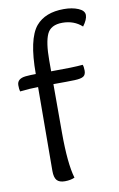

<svg xmlns="http://www.w3.org/2000/svg" viewBox="-83 -762 504 812"><g transform="rotate(-10 169.0 -356.0)"><path d="M84 -49 86 -409Q53 -409 8 -404Q5 -414 5 -431Q5 -459 42 -463Q64 -465 86 -465Q86 -615 130 -668Q170 -715 250 -715Q286 -715 312 -704Q338 -693 338 -674Q338 -655 318 -628Q284 -659 234 -659Q184 -659 168 -624Q152 -589 152 -512V-465Q249 -465 288 -469Q292 -461 292 -443.5Q292 -426 281.5 -419Q271 -412 243.5 -411Q216 -410 152 -410V-202Q152 -69 171 -5Q153 3 129 3Q105 3 94.5 -9Q84 -21 84 -49Z"/></g></svg>

Font: Overlock
Style: Regular
Weight: 400
Designer: Dario Muhafara
Foundry: Dario Manuel Muhafara
Version: Version 1.001